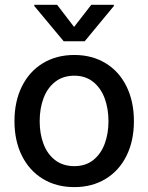

<svg xmlns="http://www.w3.org/2000/svg" viewBox="-20 -765 614 796"><path d="M40 -262.7Q40 -344.7 70.8 -406.7Q101.6 -468.8 157.7 -502.9Q213.9 -537.1 288.1 -537.1Q361.8 -537.1 418 -502.9Q474.1 -468.8 504.6 -406.5Q535.2 -344.2 535.2 -262.7Q535.2 -181.2 504.6 -119.4Q474.1 -57.6 418 -23.4Q361.8 10.7 288.1 10.7Q213.9 10.7 157.7 -23.4Q101.6 -57.6 70.8 -119.4Q40 -181.2 40 -262.7ZM429.7 -262.7Q429.7 -314.9 413.8 -357.7Q397.9 -400.4 366 -425.8Q334 -451.2 288.1 -451.2Q241.2 -451.2 208.7 -425.8Q176.3 -400.4 160.4 -357.7Q144.5 -314.9 144.5 -262.7Q144.5 -210.4 160.4 -168.2Q176.3 -126 208.7 -101.1Q241.2 -76.2 288.1 -76.2Q334.5 -76.2 366.2 -101.1Q397.9 -126 413.8 -168.2Q429.7 -210.4 429.7 -262.7ZM287.1 -653.3 358.4 -745.1H452.1V-740.2L331.1 -593.8H244.1L122.1 -740.2V-745.1H216.8Z"/></svg>

Font: Pretendard Std Medium
Style: Regular
Weight: 500
Designer: Base glyphs from Inter by Rasmus Andersson; Hangeul glyphs from Noto Sans CJK(Source Han Sans) by Jang Soo-young and Kan
Foundry: Kil Hyung-jin
Version: Version 1.309